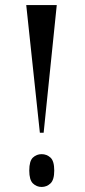

<svg xmlns="http://www.w3.org/2000/svg" viewBox="-20 -734 336 761"><path d="M138 -208H153L205 -714H84ZM145 7Q165 7 180 -7Q195 -21 195 -58Q195 -96 180 -109.5Q165 -123 145 -123Q125 -123 110.5 -109.5Q96 -96 96 -58Q96 -21 110.5 -7Q125 7 145 7Z"/></svg>

Font: Noto Serif Display Condensed Semi
Style: Regular
Weight: 600
Width: 3
Designer: Monotype Design Team
Foundry: Monotype Imaging Inc.
Version: Version 1.900